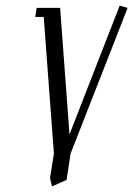

<svg xmlns="http://www.w3.org/2000/svg" viewBox="-20 -540 472 680"><path d="M105 -480 109.9 -512.2H192.9L226.1 -64L403.8 -520L432.1 -512.2L230 3.9L215.8 97.2L164.1 120.1L157.2 90.8L170.9 3.9L134.8 -480Z"/></svg>

Font: Gawaa
Style: Italic
Weight: 400
Designer: T. Christopher White
Version: Version 1.0